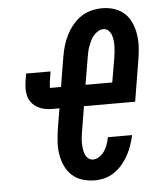

<svg xmlns="http://www.w3.org/2000/svg" viewBox="-53 -789 707 844"><g transform="rotate(-5 300.0 -367.5)"><path d="M332 8Q304 8 277.5 0Q251 -8 231.5 -26Q212 -44 201 -68Q190 -92 185.5 -119.5Q181 -147 183 -175.5Q185 -204 189 -232L204 -321H171Q154 -321 137.5 -324.5Q121 -328 107 -336Q93 -344 82.5 -357Q72 -370 67.5 -385.5Q63 -401 63 -418.5Q63 -436 66 -453L71 -486H179L174 -453Q172 -444 171.5 -434.5Q171 -425 170 -416Q170 -416 170 -416Q170 -416 170 -415Q170 -415 170.5 -414.5Q171 -414 171 -414H219L241 -547Q245 -571 252 -594.5Q259 -618 270.5 -640.5Q282 -663 298.5 -683Q315 -703 336 -717Q357 -731 381.5 -737Q406 -743 429 -743Q457 -743 483 -734.5Q509 -726 528 -708Q547 -690 557.5 -665.5Q568 -641 572 -614Q576 -587 574.5 -559Q573 -531 568 -503L538 -321H312L295 -217Q293 -204 291 -190.5Q289 -177 289 -164Q289 -151 290.5 -138Q292 -125 296 -113Q300 -101 309.5 -92.5Q319 -84 332 -84Q347 -84 361 -94Q375 -104 383.5 -117.5Q392 -131 397 -146Q402 -161 405 -176H512Q507 -154 499.5 -132Q492 -110 481 -89.5Q470 -69 454.5 -50.5Q439 -32 419 -18Q399 -4 376.5 2Q354 8 332 8ZM445 -414 463 -518Q465 -531 466.5 -544.5Q468 -558 468.5 -571Q469 -584 467.5 -597Q466 -610 462 -621.5Q458 -633 449 -642Q440 -651 426 -651Q414 -651 402.5 -644Q391 -637 382.5 -626.5Q374 -616 368.5 -604.5Q363 -593 358.5 -581Q354 -569 351.5 -556.5Q349 -544 347 -532L327 -414Z"/></g></svg>

Font: Iosevka Curly SmBdExObl
Style: Regular
Weight: 600
Width: 7
Italic angle: -9°
Monospace: yes
Designer: Belleve Invis
Foundry: Belleve Invis
Version: Version 11.1.0; ttfautohint (v1.8.3)